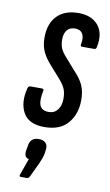

<svg xmlns="http://www.w3.org/2000/svg" viewBox="-84 -537 464 812"><g transform="rotate(10 148.0 -131.5)"><path d="M127 6Q59 6 35.5 -37Q12 -80 28 -143Q31 -153 40 -153H88Q93 -153 95.5 -150Q98 -147 96 -143Q87 -102 95.5 -81Q104 -60 134 -60Q158 -60 172 -78Q186 -96 186 -126Q186 -151 178.5 -168.5Q171 -186 153 -206L108 -257Q87 -280 74.5 -305.5Q62 -331 62 -367Q62 -427 94.5 -460.5Q127 -494 186 -494Q243 -494 271.5 -459.5Q300 -425 287 -365Q285 -356 278 -356H227Q217 -356 219 -365Q225 -395 215.5 -411Q206 -427 183 -427Q161 -427 149 -412.5Q137 -398 137 -372Q137 -351 143 -335.5Q149 -320 168 -299L211 -250Q237 -223 249 -197Q261 -171 261 -133Q261 -73 227.5 -33.5Q194 6 127 6ZM66 231Q57 231 61 221L86 151Q75 149 70.5 140Q66 131 69 114L72 98Q76 60 113 60Q133 60 143 70.5Q153 81 150 100L148 116Q146 127 142 137.5Q138 148 132 162L104 221Q99 231 92 231Z"/></g></svg>

Font: Sofia Sans Extra Condensed Medium
Style: Italic
Weight: 500
Italic angle: -9°
Version: Version 4.100